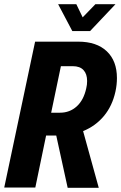

<svg xmlns="http://www.w3.org/2000/svg" viewBox="-25 -887 573 908"><path d="M528 -518Q528 -486 521 -454Q506 -386 466.5 -338.5Q427 -291 368 -267L442 1H295L241 -246H193L142 0H-5L141 -690H345Q432 -690 480 -644.5Q528 -599 528 -518ZM387 -504Q387 -537 370 -555.5Q353 -574 319 -574H263L217 -354H259Q305 -354 338 -384Q371 -414 383 -470Q387 -486 387 -504ZM250 -867H336L366 -805L426 -867H521L401 -740H317Z"/></svg>

Font: Decalotype
Style: Bold Italic
Weight: 700
Italic angle: -12°
Designer: Alfredo Marco Pradil
Foundry: Alfredo Marco Pradil
Version: Version 1.0